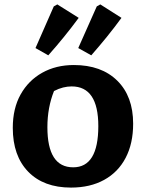

<svg xmlns="http://www.w3.org/2000/svg" viewBox="-20 -840 662 871"><path d="M302 11Q178 11 108 -61Q38 -133 38 -260Q38 -348 73.5 -411.5Q109 -475 171.5 -510Q234 -545 315 -545Q440 -545 512 -474Q584 -403 584 -279Q584 -189 550 -124Q516 -59 452.5 -24Q389 11 302 11ZM312 -81Q426 -81 426 -268Q426 -448 305 -448Q286 -448 266 -443Q246 -438 225 -427Q195 -352 195 -263Q195 -81 312 -81ZM141 -622 224 -811 240 -820 337 -759Q273 -672 199 -589ZM335 -622 419 -811 435 -820 531 -759Q499 -715 464.5 -672.5Q430 -630 394 -589Z"/></svg>

Font: Piazzolla SC
Style: Bold
Weight: 700
Designer: Juan Pablo del Peral
Foundry: Huerta Tipografica
Version: Version 1.330